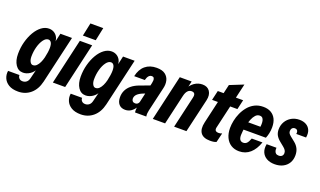

<svg xmlns="http://www.w3.org/2000/svg" viewBox="-111 -1264 3372 2022"><g transform="rotate(20 1575.0 -252.5)"><path d="M152 215Q86 215 45.5 190Q5 165 -11 126Q-27 87 -20 46H108Q106 65 120 81Q134 97 160 97Q185 97 203.5 82Q222 67 229 36L261 -92L268 -86Q247 -40 209.5 -15Q172 10 132 10Q79 10 48 -37Q17 -84 17 -159Q17 -230 34.5 -294.5Q52 -359 82 -410Q112 -461 151.5 -490.5Q191 -520 235 -520Q266 -520 291.5 -505Q317 -490 331.5 -462Q346 -434 343 -394L339 -399L364 -510H494L371 23Q349 116 290.5 165.5Q232 215 152 215ZM204 -100Q227 -100 244.5 -117Q262 -134 275 -161.5Q288 -189 295.5 -220.5Q303 -252 307 -281.5Q311 -311 311 -331Q311 -372 299 -391Q287 -410 267 -410Q238 -410 213 -376Q188 -342 173.5 -289.5Q159 -237 159 -180Q159 -146 171.5 -123Q184 -100 204 -100Z M465 0 582 -510H720L603 0ZM593 -573 624 -720H768L737 -573Z M854 215Q788 215 747.5 190Q707 165 691 126Q675 87 682 46H810Q808 65 822 81Q836 97 862 97Q887 97 905.5 82Q924 67 931 36L963 -92L970 -86Q949 -40 911.5 -15Q874 10 834 10Q781 10 750 -37Q719 -84 719 -159Q719 -230 736.5 -294.5Q754 -359 784 -410Q814 -461 853.5 -490.5Q893 -520 937 -520Q968 -520 993.5 -505Q1019 -490 1033.5 -462Q1048 -434 1045 -394L1041 -399L1066 -510H1196L1073 23Q1051 116 992.5 165.5Q934 215 854 215ZM906 -100Q929 -100 946.5 -117Q964 -134 977 -161.5Q990 -189 997.5 -220.5Q1005 -252 1009 -281.5Q1013 -311 1013 -331Q1013 -372 1001 -391Q989 -410 969 -410Q940 -410 915 -376Q890 -342 875.5 -289.5Q861 -237 861 -180Q861 -146 873.5 -123Q886 -100 906 -100Z M1386 0Q1383 -20 1385 -40Q1387 -60 1391 -82L1387 -83L1448 -352Q1451 -366 1452 -381.5Q1453 -397 1446.5 -408.5Q1440 -420 1422 -420Q1402 -420 1388 -404Q1374 -388 1366 -356H1247Q1264 -436 1314 -478Q1364 -520 1441 -520Q1504 -520 1537.5 -494.5Q1571 -469 1580.5 -428.5Q1590 -388 1579 -343L1516 -70Q1512 -52 1510.5 -35.5Q1509 -19 1512 0ZM1277 10Q1232 10 1207 -18.5Q1182 -47 1182 -98Q1182 -140 1199 -175Q1216 -210 1249.5 -237Q1283 -264 1332 -282L1481 -337L1458 -240L1396 -215Q1356 -199 1335 -178Q1314 -157 1314 -129Q1314 -112 1324.5 -101Q1335 -90 1354 -90Q1371 -90 1382 -99.5Q1393 -109 1397 -125L1393 -64Q1371 -29 1342.5 -9.5Q1314 10 1277 10Z M1585 0 1702 -510H1835L1813 -414H1818L1723 0ZM1824 0 1905 -352Q1913 -384 1904 -399Q1895 -414 1870 -414Q1845 -414 1827 -394.5Q1809 -375 1800 -335L1798 -409Q1823 -463 1864.5 -491.5Q1906 -520 1955 -520Q2011 -520 2037.5 -480.5Q2064 -441 2050 -379L1962 0Z M2230 10Q2153 10 2123 -32Q2093 -74 2111 -152L2216 -609L2368 -670L2246 -142Q2242 -120 2252 -109Q2262 -98 2287 -98Q2297 -98 2305.5 -100Q2314 -102 2324 -106L2299 -2Q2288 4 2270.5 7Q2253 10 2230 10ZM2103 -402 2128 -510H2412L2387 -402Z M2554 10Q2501 10 2462.5 -14.5Q2424 -39 2403 -84Q2382 -129 2382 -189Q2382 -227 2391 -271.5Q2400 -316 2419.5 -359.5Q2439 -403 2469 -439Q2499 -475 2541 -496.5Q2583 -518 2637 -518Q2688 -518 2723.5 -497.5Q2759 -477 2778 -439Q2797 -401 2797 -346Q2797 -312 2790 -279Q2783 -246 2772 -221H2468L2487 -310H2705L2671 -271Q2676 -290 2679 -315Q2682 -340 2680 -363.5Q2678 -387 2667 -402.5Q2656 -418 2633 -418Q2606 -418 2586.5 -397Q2567 -376 2553.5 -342.5Q2540 -309 2531.5 -273Q2523 -237 2519.5 -206Q2516 -175 2516 -158Q2516 -123 2528.5 -106.5Q2541 -90 2565 -90Q2589 -90 2605 -106.5Q2621 -123 2635 -162H2755Q2727 -80 2676 -35Q2625 10 2554 10Z M2953 10Q2900 10 2862.5 -11Q2825 -32 2809 -70Q2793 -108 2803 -160H2913Q2911 -143 2914.5 -127Q2918 -111 2929.5 -100.5Q2941 -90 2962 -90Q2986 -90 2998.5 -102.5Q3011 -115 3011 -135Q3011 -153 3001.5 -167.5Q2992 -182 2973 -197L2930 -232Q2898 -258 2883 -285.5Q2868 -313 2868 -350Q2868 -398 2890.5 -436.5Q2913 -475 2952.5 -497.5Q2992 -520 3042 -520Q3085 -520 3116.5 -502.5Q3148 -485 3162.5 -451.5Q3177 -418 3169 -368H3059Q3062 -382 3059.5 -393.5Q3057 -405 3049 -412Q3041 -419 3026 -419Q3007 -419 2996 -406.5Q2985 -394 2985 -374Q2985 -360 2991.5 -349Q2998 -338 3015 -324L3066 -283Q3096 -259 3112 -227Q3128 -195 3128 -153Q3128 -104 3106.5 -67.5Q3085 -31 3045.5 -10.5Q3006 10 2953 10Z"/></g></svg>

Font: Instrument Sans Condensed
Style: Bold Italic
Weight: 700
Width: 3
Italic angle: -13°
Designer: Rodrigo Fuenzalida
Foundry: fragTYPE
Version: Version 1.000;gftools[0.9.28]